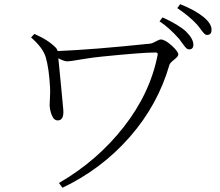

<svg xmlns="http://www.w3.org/2000/svg" viewBox="-20 -842 1040 908"><path d="M127 -665 142.6 -681.6Q210 -652.3 245.1 -615.2Q248 -612.3 252.9 -600.6Q421.9 -607.4 690.4 -635.7Q700.2 -636.7 716.8 -646Q733.4 -655.3 740.2 -655.3Q759.8 -655.3 791.5 -627Q823.2 -598.6 823.2 -584Q823.2 -575.2 803.2 -559.6Q783.2 -543.9 781.2 -535.2Q726.6 -345.7 593.3 -193.8Q460 -42 275.4 45.9L258.8 23.4Q439.5 -81.1 564.9 -241.2Q690.4 -401.4 725.6 -583Q727.5 -593.8 715.8 -593.8Q652.3 -593.8 460 -574.2Q418 -570.3 363.8 -561Q309.6 -551.8 298.8 -551.8Q283.2 -551.8 255.9 -566.4Q257.8 -547.9 267.6 -447.8Q277.3 -347.7 279.3 -323.2Q283.2 -272.5 252.9 -272.5Q234.4 -272.5 224.6 -298.3Q214.8 -324.2 214.8 -346.7Q214.8 -355.5 216.3 -380.9Q217.8 -406.2 216.8 -426.8Q211.9 -518.6 196.3 -571.3Q183.6 -615.2 127 -665ZM734.4 -741.2 749 -759.8Q825.2 -724.6 859.4 -693.4Q894.5 -658.2 894.5 -630.9Q894.5 -608.4 874 -608.4Q867.2 -608.4 861.3 -613.8Q855.5 -619.1 844.2 -634.8Q833 -650.4 827.1 -658.2Q779.3 -711.9 734.4 -741.2ZM818.4 -803.7 832 -822.3Q903.3 -793.9 942.4 -761.7Q980.5 -730.5 980.5 -701.2Q980.5 -676.8 959 -676.8Q952.1 -676.8 945.8 -683.1Q939.5 -689.5 929.2 -703.6Q918.9 -717.8 911.1 -726.6Q875 -765.6 818.4 -803.7Z"/></svg>

Font: GenYoMin TW TTF Light
Style: Regular
Weight: 300
Version: Version 1.300